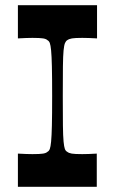

<svg xmlns="http://www.w3.org/2000/svg" viewBox="-20 -720 443 740"><path d="M49 0V-128Q67 -127 80.5 -126.5Q94 -126 105 -126Q134 -126 146 -128Q158 -130 163 -135Q169 -138 172 -146Q175 -154 177 -174.5Q179 -195 180 -236.5Q181 -278 181 -350Q181 -422 180 -463.5Q179 -505 177 -525.5Q175 -546 172 -554Q169 -562 163 -565Q158 -570 146 -572Q134 -574 105 -574Q94 -574 80.5 -573.5Q67 -573 49 -572V-700H354V-572Q337 -573 323 -573.5Q309 -574 297 -574Q269 -574 257.5 -572Q246 -570 239 -565Q234 -562 230.5 -554Q227 -546 225 -525.5Q223 -505 222.5 -463.5Q222 -422 222 -350Q222 -278 222.5 -236.5Q223 -195 225 -174.5Q227 -154 230 -146Q233 -138 239 -135Q245 -130 256.5 -128Q268 -126 297 -126Q308 -126 322 -126.5Q336 -127 353 -128V0Z"/></svg>

Font: Ojuju SemiBold
Style: Regular
Weight: 600
Designer: Chisaokwu Joboson, Mirko Velimirovic
Foundry: Udi Foundry
Version: Version 1.000